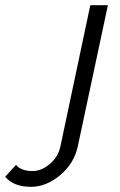

<svg xmlns="http://www.w3.org/2000/svg" viewBox="-230 -541 463 742"><path d="M-210 142 -168 96Q-149 120 -104 120Q-70 120 -38 93Q-6 66 3 27L119 -521H187L71 23Q57 90 3 135.5Q-51 181 -110 181Q-178 181 -210 142Z"/></svg>

Font: Raleway-v4020
Style: Italic
Weight: 400
Italic angle: -12°
Designer: Matt McInerney, Pablo Impallari, Rodrigo Fuenzalida
Foundry: Matt McInerney, Pablo Impallari, Rodrigo Fuenzalida
Version: Version 4.020;PS 004.020;hotconv 1.0.88;makeotf.lib2.5.64775